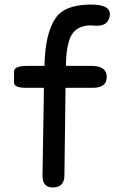

<svg xmlns="http://www.w3.org/2000/svg" viewBox="-20 -801 548 847"><path d="M100.1 -510.3Q42.5 -510.3 42.2 -486.1Q42 -461.9 41.7 -437.7Q41.5 -413.6 94.2 -413.6H173.8L167.5 -27.3Q166.5 24.9 210.4 25.9Q263.7 26.9 264.2 -26.4L269 -413.6H389.2Q454.1 -413.6 450.7 -466.3Q447.8 -510.3 382.8 -510.3H271Q270.5 -571.8 283.7 -617.7Q306.2 -696.8 397 -688Q455.6 -682.6 463.9 -729.5Q473.6 -784.2 369.6 -780.8Q264.2 -777.3 226.6 -723.1Q178.7 -654.8 176.3 -510.3Z"/></svg>

Font: Comic Relief
Style: Regular
Weight: 400
Designer: Jeff Davis
Foundry: Loudifier
Version: Version 1.200; ttfautohint (v1.8.4.7-5d5b)